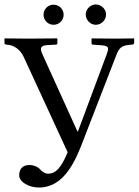

<svg xmlns="http://www.w3.org/2000/svg" viewBox="-20 -818 621 860"><path d="M195 -40C181 -40 166 -51 159 -60C149 -72 127 -79 113 -79C81 -79 66 -61 66 -33C66 -1 112 22 154 22C244 22 299 -52 342 -161L499 -566C514 -606 524 -615 570 -618C574 -618 581 -620 581 -626V-645L579 -646C579 -646 531 -645 499 -645C457 -645 391 -646 391 -646L390 -645V-625C390 -621 392 -618 396 -618L425 -616C465 -613 471 -610 458 -575L329 -229H327L170 -575C158 -601 160 -614 192 -616L230 -618C235 -618 237 -621 237 -626V-645L235 -646C235 -646 155 -645 105 -645C64 -645 1 -646 1 -646L0 -645V-625C0 -621 4 -618 10 -618C58 -615 79 -579 88 -559L283 -136C252 -61 227 -40 195 -40ZM364 -753C364 -728 385 -707 409 -707C434 -707 455 -728 455 -753C455 -777 434 -798 409 -798C385 -798 364 -777 364 -753ZM175 -752C175 -727 195 -707 220 -707C245 -707 265 -727 265 -752C265 -777 245 -797 220 -797C195 -797 175 -777 175 -752Z"/></svg>

Font: Linux Libertine O C
Style: Regular
Weight: 400
Designer: Philipp H. Poll
Foundry: Philipp H. Poll
Version: Version 4.0.3